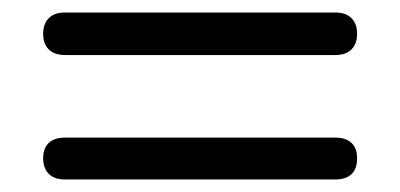

<svg xmlns="http://www.w3.org/2000/svg" viewBox="-20 -441 640 307"><path d="M84 -353Q67 -353 58 -362Q49 -371 49 -387Q49 -403 58 -412Q67 -421 84 -421H516Q533 -421 542 -412Q551 -403 551 -387Q551 -371 542 -362Q533 -353 516 -353ZM84 -154Q67 -154 58 -163Q49 -172 49 -188Q49 -204 58 -212.5Q67 -221 84 -221H516Q533 -221 542 -212.5Q551 -204 551 -188Q551 -171 542 -162.5Q533 -154 516 -154Z"/></svg>

Font: Nunito Medium
Style: Regular
Weight: 500
Designer: Vernon Adams
Foundry: Vernon Adams
Version: Version 3.602